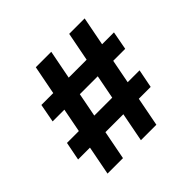

<svg xmlns="http://www.w3.org/2000/svg" viewBox="-173 -909 1098 1098"><g transform="rotate(-45 376.5 -360.0)"><path d="M379 0H504L538 -176H634L656 -288H560L588 -433H685L706 -545H610L644 -720H519L485 -545H340L374 -720H249L215 -545H119L98 -433H193L165 -288H69L47 -176H143L109 0H234L268 -176H413ZM290 -288 318 -433H463L435 -288Z"/></g></svg>

Font: Aspekta 650
Style: Regular
Weight: 650
Designer: Ivo Dolenc
Version: Version 2.000